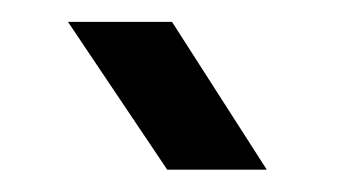

<svg xmlns="http://www.w3.org/2000/svg" viewBox="-20 -792 317 172"><path d="M129.8 -640 40.9 -772.4H134.1L219 -640Z"/></svg>

Font: Big Shoulders Stencil Text SC Thin
Style: Regular
Weight: 100
Designer: Patric King
Foundry: XO Type Co
Version: Version 2.001